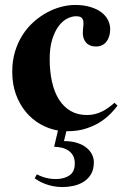

<svg xmlns="http://www.w3.org/2000/svg" viewBox="-20 -527 503 781"><path d="M371.1 -337.9Q356 -337.9 345.7 -342.5Q335.4 -347.2 329.1 -355Q322.8 -362.8 319.8 -372.3Q316.9 -381.8 316.9 -392.1Q316.9 -405.3 318.6 -417.5Q320.3 -429.7 319.1 -439.5Q317.9 -449.2 311.5 -455.1Q305.2 -460.9 289.1 -460.9Q272 -460.9 252.9 -451.2Q233.9 -441.4 218.3 -420.4Q202.6 -399.4 192.4 -366.5Q182.1 -333.5 182.1 -287.1Q182.1 -235.8 191.7 -193.6Q201.2 -151.4 220.2 -121.6Q239.3 -91.8 267.6 -75.4Q295.9 -59.1 334 -59.1Q351.1 -59.1 366.5 -63Q381.8 -66.9 395.5 -73.7Q409.2 -80.6 421.6 -89.6Q434.1 -98.6 445.8 -108.9L458 -97.2Q446.8 -82 429.2 -64Q411.6 -45.9 386.7 -30Q361.8 -14.2 328.6 -3.7Q295.4 6.8 252.9 6.8H250L240.2 46.9Q271 46.9 293.7 54.2Q316.4 61.5 331.5 73.7Q346.7 85.9 354.2 101.3Q361.8 116.7 361.8 132.8Q361.8 162.6 349.9 182.1Q337.9 201.7 319.1 213.1Q300.3 224.6 277.8 229.2Q255.4 233.9 234.9 233.9Q214.8 233.9 197.3 230.5Q179.7 227.1 165.3 221.7Q150.9 216.3 139.6 210Q128.4 203.6 121.1 198.2L129.9 182.1Q149.4 192.4 170.9 197.3Q192.4 202.1 212.9 201.2Q244.6 199.7 264.4 185.1Q284.2 170.4 284.2 138.2Q284.2 118.7 276.9 105.7Q269.5 92.8 257.6 85Q245.6 77.1 230.5 73.7Q215.3 70.3 200.2 69.8L215.8 3.9Q178.7 -2.4 145 -21.5Q111.3 -40.5 85.7 -71Q60.1 -101.6 44.9 -142.8Q29.8 -184.1 29.8 -234.9Q29.8 -279.3 41 -316.7Q52.2 -354 71.5 -384.3Q90.8 -414.6 116.5 -437.5Q142.1 -460.4 170.4 -475.8Q198.7 -491.2 228.3 -499Q257.8 -506.8 285.2 -506.8Q321.3 -506.8 348.1 -498.5Q375 -490.2 392.8 -476.6Q410.6 -462.9 419.4 -445.1Q428.2 -427.2 428.2 -408.2Q428.2 -394 424.6 -381.1Q420.9 -368.2 413.8 -358.6Q406.7 -349.1 396 -343.5Q385.3 -337.9 371.1 -337.9Z"/></svg>

Font: Berkshire Swash
Style: Regular
Weight: 400
Designer: Astigmatic (AOETI)
Foundry: Astigmatic (AOETI)
Version: Version 1.001